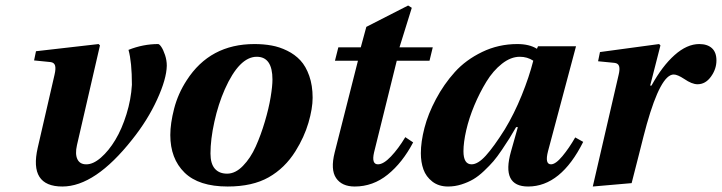

<svg xmlns="http://www.w3.org/2000/svg" viewBox="-20 -661 2606 693"><path d="M103 -442.9 109.9 -476.1 335.9 -502 340.8 -497.1 257.8 -137.2Q250.5 -105 259.3 -86.4Q268.1 -67.9 291 -67.9Q315.9 -67.4 344.2 -92Q372.6 -116.7 396.2 -156Q419.9 -195.3 436.5 -248.8Q453.1 -302.2 456.1 -355Q456.1 -437 443.8 -481Q496.6 -502 550.8 -502Q555.2 -502 562.3 -491.7Q569.3 -481.4 575.7 -462.4Q582 -443.4 582 -423.8Q581.1 -376 547.1 -301.8Q513.2 -227.5 457 -157.2Q323.2 12.2 205.1 12.2Q84 12.2 116.2 -127.9L176.8 -391.1Q182.1 -413.6 178.7 -424.6Q175.3 -435.5 162.1 -437Z M739.7 -106.9Q739.7 -70.3 755.4 -52.2Q771 -34.2 799.8 -34.2Q829.6 -34.2 856.9 -62.3Q884.3 -90.3 903.1 -132.3Q921.9 -174.3 936 -222.2Q950.2 -270 956.8 -310.1Q963.4 -350.1 963.4 -374Q963.4 -456.1 906.7 -456.1Q843.8 -456.1 791.5 -338.9Q767.6 -284.7 753.7 -221.2Q739.7 -157.7 739.7 -106.9ZM594.7 -173.8Q594.7 -215.3 608.6 -269.3Q622.6 -323.2 653.8 -371.1Q737.8 -502 898.4 -502Q931.2 -502 960 -496.8Q988.8 -491.7 1016.6 -478Q1044.4 -464.4 1064.2 -443.1Q1084 -421.9 1096.2 -387.2Q1108.4 -352.5 1108.4 -308.1Q1108.4 -269.5 1093.3 -217.8Q1078.1 -166 1046.4 -115.2Q1008.3 -54.2 949.7 -21Q891.1 12.2 801.8 12.2Q697.3 12.2 646 -38.1Q594.7 -88.4 594.7 -173.8Z M1188 -110.8 1272 -441.9H1189L1201.2 -490.2H1282.2L1302.2 -564L1453.1 -641.1L1466.3 -632.8L1421.9 -490.2H1542L1530.3 -441.9H1412.1L1330.1 -110.8Q1320.3 -67.9 1344.2 -67.9Q1364.3 -67.9 1391.1 -96.2Q1418 -124.5 1442.9 -166L1471.2 -147Q1432.6 -73.7 1379.4 -30.8Q1326.2 12.2 1260.3 12.2Q1213.9 12.2 1193.1 -18.3Q1172.4 -48.8 1188 -110.8Z M1652.8 -115.2Q1652.8 -67.9 1682.1 -67.9Q1705.1 -67.9 1733.6 -99.4Q1762.2 -130.9 1801.8 -193.8Q1835.9 -250 1863 -316.9Q1890.1 -383.8 1904.8 -441.9Q1883.3 -456.1 1856 -456.1Q1823.7 -456.1 1791.7 -430.9Q1759.8 -405.8 1735.6 -366.2Q1711.4 -326.7 1692.1 -280.8Q1672.9 -234.9 1662.8 -190.9Q1652.8 -147 1652.8 -115.2ZM1499 -107.9Q1499 -148.9 1512 -199.2Q1524.9 -249.5 1553.5 -303.2Q1582 -356.9 1621.6 -400.9Q1661.1 -444.8 1720.2 -473.4Q1779.3 -502 1847.2 -502Q1890.6 -502 1918 -484.9L1921.9 -494.1H2059.1L1958 -115.2Q1945.8 -67.9 1968.8 -67.9Q1985.4 -67.9 2009.8 -97.2Q2034.2 -126.5 2056.2 -165L2085 -148.9Q2004.4 12.2 1886.2 12.2Q1788.6 12.2 1824.2 -113.8L1849.1 -202.1H1842.8Q1827.6 -176.3 1818.4 -161.1Q1809.1 -146 1791.7 -120.4Q1774.4 -94.7 1761 -79.1Q1747.6 -63.5 1727.3 -44.2Q1707 -24.9 1688.2 -13.9Q1669.4 -2.9 1645.8 4.6Q1622.1 12.2 1597.2 12.2Q1563.5 12.2 1540.5 -5.6Q1517.6 -23.4 1508.3 -49.6Q1499 -75.7 1499 -107.9Z M2119.6 12.2 2212.9 -391.1Q2217.8 -411.1 2214.6 -421.9Q2211.4 -432.6 2197.8 -434.1L2138.7 -439.9L2145.5 -473.1L2358.9 -502L2363.8 -497.1L2326.7 -352.1H2331.5Q2370.1 -422.4 2414.8 -462.2Q2459.5 -502 2503.9 -502Q2533.2 -502 2549.6 -487.1Q2565.9 -472.2 2565.9 -442.9Q2565.9 -411.6 2546.1 -384.3Q2526.4 -356.9 2497.6 -356.9Q2477.5 -356.9 2449.7 -376Q2425.3 -392.1 2411.6 -392.1Q2365.2 -392.1 2314.5 -212.9Q2304.7 -177.7 2286.4 -104.2Q2268.1 -30.8 2259.8 0Z"/></svg>

Font: Linguistics Pro
Style: Bold Italic
Weight: 700
Italic angle: -12°
Designer: Stefan Peev, Context Ltd
Foundry: Stefan Peev, Context Ltd
Version: Version 001.000